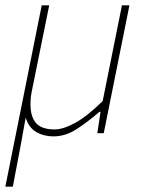

<svg xmlns="http://www.w3.org/2000/svg" viewBox="-20 -498 550 718"><path d="M164 -478 102 -172Q97 -149 95.5 -136Q94 -123 94 -108Q94 -61 115 -37.5Q136 -14 184 -14Q217 -14 262 -39Q307 -64 364 -120L436 -478H464L368 0H344L356 -80H352Q307 -41 265.5 -14.5Q224 12 180 12Q144 12 116 -4Q88 -20 76 -58L58 42L28 200H0L136 -478Z"/></svg>

Font: TypoPRO Source Sans Pro
Style: Italic
Weight: 200
Italic angle: -11°
Designer: Paul D. Hunt
Foundry: Adobe Systems Incorporated
Version: Version 1.075;PS 2.000;hotconv 1.0.86;makeotf.lib2.5.63406